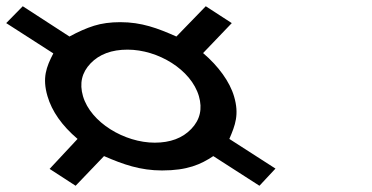

<svg xmlns="http://www.w3.org/2000/svg" viewBox="-191 -649 1191 615"><path d="M328.1 -103C409.6 -103 452.4 -122.5 492.2 -149L640 -54L691.4 -109L543.6 -204C562.7 -248.4 575.7 -282.4 558.8 -340C545.1 -387 508.6 -437.3 459.5 -479L551.4 -575L468.1 -629L374 -532C313.9 -558.7 262.3 -578 194.3 -578C162.6 -578 134.6 -574.2 110.1 -566.5C85.7 -558.8 59.5 -547.3 31.5 -532L-118.1 -629L-171.1 -575L-20.2 -478C-42.7 -434.6 -56.1 -399.7 -38.9 -341C-24.7 -292.3 7.4 -246.7 57.4 -204L-32.1 -108L51.2 -54L142.2 -149C203.9 -122.2 258.4 -103 328.1 -103ZM304.6 -192C208 -192 99.5 -256.5 74.8 -341C62.9 -381.7 71 -416.7 99.1 -446C127.2 -475.3 166.7 -490 217.5 -490C315.2 -490 421.2 -426.1 446.1 -341C457.9 -300.3 449.8 -265.3 421.7 -236C393.7 -206.7 354.6 -192 304.6 -192Z"/></svg>

Font: Din Kursivschrift
Style: BreitLeft
Weight: 400
Version: Version 1.089